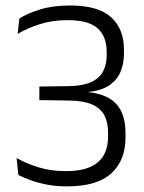

<svg xmlns="http://www.w3.org/2000/svg" viewBox="-20 -669 526 700"><path d="M224.5 10.5Q184 10.5 149.8 3.8Q115.5 -3 89.5 -12.8Q63.5 -22.5 47 -31L40.5 -93Q73.5 -73.5 119.8 -59.2Q166 -45 220 -45Q274.5 -45 308.2 -60Q342 -75 358 -103Q374 -131 374 -170.5V-185Q374 -224 359.8 -249.8Q345.5 -275.5 314.2 -288.8Q283 -302 230.5 -302.5L123.5 -304V-353.5L232.5 -355Q283 -356 313 -370Q343 -384 356 -409.2Q369 -434.5 369 -468V-479Q369 -536 336 -565.8Q303 -595.5 226.5 -595.5Q170 -595.5 124 -580.5Q78 -565.5 44.5 -545.5L50.5 -601.5Q78.5 -619.5 125.2 -634.2Q172 -649 235.5 -649Q337.5 -649 384.8 -606.5Q432 -564 432 -487V-475Q432 -436 418.8 -405.8Q405.5 -375.5 376.5 -356.8Q347.5 -338 301 -333.5L299.5 -326.5L299 -333.5Q372.5 -326 405 -288.8Q437.5 -251.5 437.5 -185.5V-166.5Q437.5 -84.5 385.8 -37Q334 10.5 224.5 10.5Z"/></svg>

Font: Anek Malayalam Medium Light
Style: Regular
Weight: 300
Version: Version 1.003